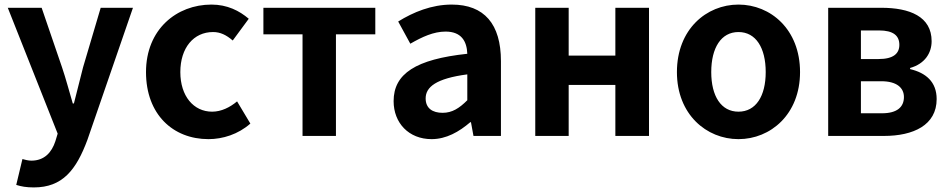

<svg xmlns="http://www.w3.org/2000/svg" viewBox="-20 -594 4153 839"><path d="M14 -560 232 -10 222 23C206 72 174 108 117 108C104 108 88 104 78 101L51 214C73 221 95 225 128 225C253 225 313 149 362 17L561 -560H420L343 -300C330 -248 316 -194 303 -142H298C282 -196 268 -250 251 -300L162 -560Z M891 14C953 14 1021 -7 1074 -54L1016 -151C985 -125 947 -106 907 -106C826 -106 768 -174 768 -279C768 -385 826 -454 911 -454C943 -454 969 -441 997 -417L1067 -512C1026 -547 973 -574 904 -574C752 -574 618 -466 618 -279C618 -94 736 14 891 14Z M1131 -444H1302V0H1448V-444H1620V-560H1131Z M1866 14C1930 14 1986 -18 2035 -60H2038L2049 0H2169V-327C2169 -489 2096 -574 1954 -574C1866 -574 1786 -541 1720 -500L1773 -403C1825 -433 1875 -456 1927 -456C1996 -456 2020 -414 2022 -359C1797 -335 1700 -272 1700 -152C1700 -57 1766 14 1866 14ZM1914 -101C1871 -101 1840 -120 1840 -164C1840 -214 1886 -251 2022 -269V-156C1987 -121 1956 -101 1914 -101Z M2319 -560V0H2465V-223H2669V0H2816V-560H2669V-351H2465V-560Z M3207 14C3347 14 3476 -94 3476 -279C3476 -466 3347 -574 3207 -574C3067 -574 2938 -466 2938 -279C2938 -94 3067 14 3207 14ZM3207 -106C3131 -106 3088 -174 3088 -279C3088 -385 3131 -454 3207 -454C3283 -454 3326 -385 3326 -279C3326 -174 3283 -106 3207 -106Z M3599 0H3843C3971 0 4073 -47 4073 -161C4073 -237 4025 -276 3957 -292V-297C4021 -315 4051 -362 4051 -414C4051 -522 3955 -560 3831 -560H3599ZM3742 -239H3831C3899 -239 3930 -210 3930 -170C3930 -127 3901 -99 3834 -99H3742ZM3821 -461C3884 -461 3910 -438 3910 -398C3910 -360 3884 -336 3819 -336H3742V-461Z"/></svg>

Font: Noto Sans KR Bold
Style: Regular
Weight: 700
Designer: Ryoko NISHIZUKA  (kana & ideographs); Paul D. Hunt (Latin, Greek & Cyrillic); Wenlong ZHANG  (bopomofo); Sandoll Communi
Foundry: Adobe Systems Incorporated
Version: Version 1.004;PS 1.004;hotconv 1.0.82;makeotf.lib2.5.63406